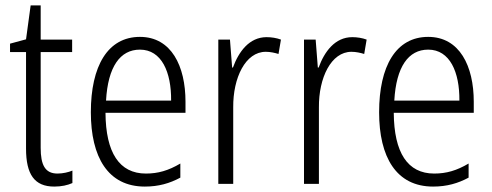

<svg xmlns="http://www.w3.org/2000/svg" viewBox="-20 -678 1814 708"><path d="M192 -38C146 -38 130 -70 130 -133V-486H246V-532H130V-658H93L76 -533L17 -517V-486H76V-130C76 -35 107 10 180 10C207 10 229 5 247 -3V-49C233 -43 212 -38 192 -38Z M496 -542C377 -542 315 -434 315 -264C315 -99 378 10 514 10C565 10 606 -2 645 -23V-75C601 -49 563 -38 518 -38C420 -38 370 -115 369 -262H664V-303C664 -434 612 -542 496 -542ZM496 -495C576 -495 612 -412 611 -307H371C378 -432 423 -495 496 -495Z M963 -541C899 -541 860 -487 839 -429H836L828 -532H785V0H840V-282C839 -391 885 -487 960 -487C977 -487 994 -483 1007 -479L1016 -532C1000 -538 981 -541 963 -541Z M1279 -541C1215 -541 1176 -487 1155 -429H1152L1144 -532H1101V0H1156V-282C1155 -391 1201 -487 1276 -487C1293 -487 1310 -483 1323 -479L1332 -532C1316 -538 1297 -541 1279 -541Z M1559 -542C1440 -542 1378 -434 1378 -264C1378 -99 1441 10 1577 10C1628 10 1669 -2 1708 -23V-75C1664 -49 1626 -38 1581 -38C1483 -38 1433 -115 1432 -262H1727V-303C1727 -434 1675 -542 1559 -542ZM1559 -495C1639 -495 1675 -412 1674 -307H1434C1441 -432 1486 -495 1559 -495Z"/></svg>

Font: Noto Sans Gujarati Condensed Light
Style: Regular
Weight: 300
Width: 3
Designer: Jelle Bosma - Monotype Design Team, Universal Thirst
Foundry: Monotype Imaging Inc.
Version: Version 2.106